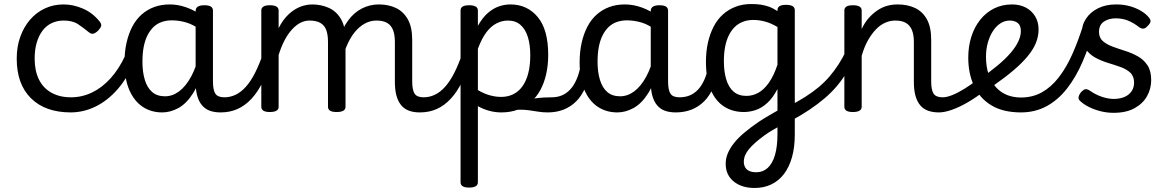

<svg xmlns="http://www.w3.org/2000/svg" viewBox="-20 -541 5832 953"><path d="M332 17Q205 17 134 -53Q63 -123 63 -250Q63 -309 80.5 -358Q98 -407 129 -443Q160 -479 202.5 -499Q245 -519 296 -519Q342 -519 390 -499Q438 -479 474 -435Q485 -421 482 -411.5Q479 -402 468 -390Q455 -377 444 -374Q433 -371 421 -381Q393 -404 366.5 -421.5Q340 -439 296 -439Q263 -439 236 -426Q209 -413 190.5 -388Q172 -363 162 -328.5Q152 -294 152 -250Q152 -190 173 -147Q194 -104 235 -81Q276 -58 332 -58Q346 -58 353.5 -46.5Q361 -35 361 -20.5Q361 -6 354 5.5Q347 17 332 17Z M330 17Q321 17 316.5 5.5Q312 -6 312 -20.5Q312 -35 317 -46.5Q322 -58 332 -58Q387 -58 437 -82Q487 -106 529 -152.5Q571 -199 602 -266Q607 -276 619.5 -273Q632 -270 642 -260.5Q652 -251 648 -241Q615 -157 565 -99.5Q515 -42 455 -12.5Q395 17 330 17Z M785 17Q730 17 688 -11Q646 -39 622 -94Q598 -149 598 -232Q598 -284 608 -328.5Q618 -373 636.5 -408.5Q655 -444 682.5 -468.5Q710 -493 745 -506Q780 -519 823 -519Q864 -519 906 -504Q948 -489 983 -462V-386Q943 -418 906 -429Q869 -440 833 -440Q806 -440 783 -432Q760 -424 742.5 -407.5Q725 -391 712.5 -366.5Q700 -342 693.5 -309.5Q687 -277 687 -235Q687 -183 699 -144Q711 -105 735.5 -84Q760 -63 799 -63Q836 -63 869 -87.5Q902 -112 928.5 -160.5Q955 -209 972 -282L989 -217Q971 -130 938.5 -78.5Q906 -27 866 -5Q826 17 785 17ZM1075 17Q1044 17 1021 8.5Q998 0 982.5 -18.5Q967 -37 959 -65.5Q951 -94 951 -135V-487Q951 -501 962 -508Q973 -515 994 -515Q1016 -515 1026.5 -508.5Q1037 -502 1037 -488V-138Q1037 -94 1049 -76Q1061 -58 1094 -58Q1104 -58 1109 -46.5Q1114 -35 1112.5 -20.5Q1111 -6 1102 5.5Q1093 17 1075 17Z M1075 17Q1061 17 1054.5 5.5Q1048 -6 1049.5 -20.5Q1051 -35 1062 -46.5Q1073 -58 1094 -58Q1123 -58 1150 -71Q1177 -84 1201 -111Q1225 -138 1246 -179.5Q1267 -221 1286 -276Q1291 -291 1303 -290.5Q1315 -290 1324.5 -280.5Q1334 -271 1331 -259Q1311 -189 1285.5 -137Q1260 -85 1228.5 -51Q1197 -17 1159 0Q1121 17 1075 17Z M2064 17Q2033 17 2010 8.5Q1987 0 1971.5 -18.5Q1956 -37 1948 -65.5Q1940 -94 1940 -135V-334Q1940 -368 1931 -391.5Q1922 -415 1902 -427Q1882 -439 1848 -439Q1819 -439 1791.5 -424.5Q1764 -410 1740 -380.5Q1716 -351 1698 -306Q1680 -261 1670 -201L1642 -200Q1642 -278 1659.5 -337.5Q1677 -397 1707 -438Q1737 -479 1776.5 -499Q1816 -519 1860 -519Q1908 -519 1945 -501.5Q1982 -484 2004 -445.5Q2026 -407 2026 -343V-138Q2026 -94 2038 -76Q2050 -58 2083 -58Q2097 -58 2103.5 -46.5Q2110 -35 2108.5 -20.5Q2107 -6 2096 5.5Q2085 17 2064 17ZM1319 15Q1298 15 1287.5 8.5Q1277 2 1277 -11V-489Q1277 -502 1287.5 -508.5Q1298 -515 1319 -515Q1341 -515 1352 -508.5Q1363 -502 1363 -489V-401Q1380 -435 1400.5 -457.5Q1421 -480 1443 -493.5Q1465 -507 1487 -513Q1509 -519 1528 -519Q1575 -519 1613 -501.5Q1651 -484 1673 -445.5Q1695 -407 1695 -343V-11Q1695 2 1684 8.5Q1673 15 1651 15Q1629 15 1618.5 8.5Q1608 2 1608 -11V-334Q1608 -368 1599.5 -391.5Q1591 -415 1570.5 -427Q1550 -439 1516 -439Q1494 -439 1472.5 -428.5Q1451 -418 1430.5 -396Q1410 -374 1393 -342Q1376 -310 1363 -268V-11Q1363 2 1352 8.5Q1341 15 1319 15Z M2064 17Q2050 17 2043.5 5.5Q2037 -6 2038.5 -20.5Q2040 -35 2051 -46.5Q2062 -58 2083 -58Q2112 -58 2139 -71Q2166 -84 2190 -111Q2214 -138 2235 -179.5Q2256 -221 2275 -276Q2280 -291 2292 -290.5Q2304 -290 2313.5 -280.5Q2323 -271 2320 -259Q2300 -189 2274.5 -137Q2249 -85 2217.5 -51Q2186 -17 2148 0Q2110 17 2064 17Z M2699 17Q2676 17 2653 13.5Q2630 10 2606.5 6.5Q2583 3 2558.5 3.5Q2534 4 2508 12L2532 -30Q2564 -39 2590.5 -44.5Q2617 -50 2639 -53Q2661 -56 2680.5 -57Q2700 -58 2717 -58Q2726 -58 2728 -46.5Q2730 -35 2726.5 -20.5Q2723 -6 2715.5 5.5Q2708 17 2699 17ZM2309 390Q2287 390 2276.5 383.5Q2266 377 2266 364V-489Q2266 -502 2276.5 -508.5Q2287 -515 2309 -515Q2330 -515 2341 -508.5Q2352 -502 2352 -489V-413Q2376 -455 2402.5 -477.5Q2429 -500 2457 -509.5Q2485 -519 2513 -519Q2597 -519 2649 -456.5Q2701 -394 2701 -269Q2701 -217 2691 -173Q2681 -129 2662 -94Q2643 -59 2614.5 -34.5Q2586 -10 2549.5 3.5Q2513 17 2468 17Q2438 17 2408.5 9Q2379 1 2352 -14V364Q2352 377 2341 383.5Q2330 390 2309 390ZM2352 -94Q2382 -76 2411 -68Q2440 -60 2467 -60Q2494 -60 2516.5 -68.5Q2539 -77 2556.5 -93.5Q2574 -110 2586.5 -135Q2599 -160 2605.5 -193Q2612 -226 2612 -267Q2612 -319 2600 -357.5Q2588 -396 2563.5 -417.5Q2539 -439 2501 -439Q2472 -439 2444.5 -425Q2417 -411 2394 -380.5Q2371 -350 2352 -299Z M2699 17Q2685 17 2678.5 5.5Q2672 -6 2673.5 -20.5Q2675 -35 2686 -46.5Q2697 -58 2718 -58Q2745 -58 2767.5 -67Q2790 -76 2808.5 -95Q2827 -114 2840.5 -144Q2854 -174 2862 -215Q2865 -230 2878 -233.5Q2891 -237 2903 -232Q2915 -227 2913 -212Q2905 -153 2886.5 -109.5Q2868 -66 2840.5 -38.5Q2813 -11 2777.5 3Q2742 17 2699 17Z M3044 17Q2989 17 2947 -11Q2905 -39 2881 -94Q2857 -149 2857 -232Q2857 -284 2867 -328.5Q2877 -373 2895.5 -408.5Q2914 -444 2941.5 -468.5Q2969 -493 3004 -506Q3039 -519 3082 -519Q3123 -519 3165 -504Q3207 -489 3242 -462V-386Q3202 -418 3165 -429Q3128 -440 3092 -440Q3065 -440 3042 -432Q3019 -424 3001.5 -407.5Q2984 -391 2971.5 -366.5Q2959 -342 2952.5 -309.5Q2946 -277 2946 -235Q2946 -183 2958 -144Q2970 -105 2994.5 -84Q3019 -63 3058 -63Q3095 -63 3128 -87.5Q3161 -112 3187.5 -160.5Q3214 -209 3231 -282L3248 -217Q3230 -130 3197.5 -78.5Q3165 -27 3125 -5Q3085 17 3044 17ZM3334 17Q3303 17 3280 8.5Q3257 0 3241.5 -18.5Q3226 -37 3218 -65.5Q3210 -94 3210 -135V-487Q3210 -501 3221 -508Q3232 -515 3253 -515Q3275 -515 3285.5 -508.5Q3296 -502 3296 -488V-138Q3296 -94 3308 -76Q3320 -58 3353 -58Q3363 -58 3368 -46.5Q3373 -35 3371.5 -20.5Q3370 -6 3361 5.5Q3352 17 3334 17Z M3334 17Q3320 17 3313.5 5.5Q3307 -6 3308.5 -20.5Q3310 -35 3321 -46.5Q3332 -58 3353 -58Q3380 -58 3402.5 -67Q3425 -76 3443.5 -95Q3462 -114 3475.5 -144Q3489 -174 3497 -215Q3500 -230 3513 -233.5Q3526 -237 3538 -232Q3550 -227 3548 -212Q3540 -153 3521.5 -109.5Q3503 -66 3475.5 -38.5Q3448 -11 3412.5 3Q3377 17 3334 17Z M3726 392Q3661 392 3621.5 359.5Q3582 327 3582 272Q3582 245 3592.5 220Q3603 195 3623 169.5Q3643 144 3674.5 117.5Q3706 91 3747 63Q3763 53 3778 43.5Q3793 34 3808.5 25.5Q3824 17 3839 8V-99Q3816 -55 3788.5 -30Q3761 -5 3731.5 5Q3702 15 3672 15Q3616 15 3573.5 -12.5Q3531 -40 3507.5 -95.5Q3484 -151 3484 -234Q3484 -286 3494 -330Q3504 -374 3522.5 -409.5Q3541 -445 3568.5 -469.5Q3596 -494 3631 -507.5Q3666 -521 3708 -521Q3735 -521 3755.5 -518Q3776 -515 3796 -508Q3816 -501 3839 -486V-491Q3839 -504 3849.5 -510.5Q3860 -517 3882 -517Q3903 -517 3914 -510.5Q3925 -504 3925 -491V127Q3925 190 3911 239.5Q3897 289 3871 323Q3845 357 3808 374.5Q3771 392 3726 392ZM3734 314Q3767 314 3790.5 292.5Q3814 271 3826.5 229Q3839 187 3839 123V91Q3826 98 3815 104.5Q3804 111 3794 117.5Q3784 124 3773 132Q3747 151 3728 168Q3709 185 3696.5 200.5Q3684 216 3678 231Q3672 246 3672 262Q3672 278 3679 290Q3686 302 3700 308Q3714 314 3734 314ZM3685 -65Q3716 -65 3744 -80.5Q3772 -96 3796.5 -130.5Q3821 -165 3839 -220V-407Q3807 -426 3777.5 -434Q3748 -442 3719 -442Q3692 -442 3669 -433.5Q3646 -425 3628.5 -408.5Q3611 -392 3598.5 -367.5Q3586 -343 3579.5 -310.5Q3573 -278 3573 -237Q3573 -185 3585 -146Q3597 -107 3621.5 -86Q3646 -65 3685 -65Z M3907 58Q3899 63 3891.5 55.5Q3884 48 3880 34.5Q3876 21 3878 8Q3880 -5 3890 -11Q3937 -35 3975 -59Q4013 -83 4043 -108Q4073 -133 4097 -161Q4121 -189 4141.5 -220.5Q4162 -252 4180 -290Q4190 -307 4203 -306Q4216 -305 4224 -294.5Q4232 -284 4226 -270Q4207 -224 4184.5 -185.5Q4162 -147 4134.5 -114.5Q4107 -82 4073 -53Q4039 -24 3998 3.5Q3957 31 3907 58Z M4640 17Q4610 17 4586.5 8.5Q4563 0 4547.5 -18.5Q4532 -37 4524 -65.5Q4516 -94 4516 -135V-334Q4516 -368 4506.5 -391.5Q4497 -415 4477 -427Q4457 -439 4423 -439Q4399 -439 4374.5 -428.5Q4350 -418 4328.5 -396Q4307 -374 4288.5 -341.5Q4270 -309 4257 -264V-11Q4257 2 4246 8.5Q4235 15 4213 15Q4192 15 4181.5 8.5Q4171 2 4171 -11V-489Q4171 -502 4181.5 -508.5Q4192 -515 4213 -515Q4235 -515 4246 -508.5Q4257 -502 4257 -489V-397Q4272 -429 4292 -451.5Q4312 -474 4335 -489.5Q4358 -505 4383 -512Q4408 -519 4435 -519Q4484 -519 4521.5 -501.5Q4559 -484 4580.5 -445.5Q4602 -407 4602 -343V-138Q4602 -94 4614 -76Q4626 -58 4659 -58Q4673 -58 4680 -46.5Q4687 -35 4685.5 -20.5Q4684 -6 4673 5.5Q4662 17 4640 17Z M4640 17Q4626 17 4619.5 5.5Q4613 -6 4614.5 -20.5Q4616 -35 4627 -46.5Q4638 -58 4659 -58Q4679 -58 4706.5 -69Q4734 -80 4766.5 -100Q4799 -120 4834 -147Q4847 -158 4858.5 -154.5Q4870 -151 4876.5 -140Q4883 -129 4882.5 -115.5Q4882 -102 4870 -92Q4826 -58 4784 -33.5Q4742 -9 4705 4Q4668 17 4640 17Z M4839 -146Q4892 -183 4931 -215.5Q4970 -248 4995.5 -277.5Q5021 -307 5034 -334.5Q5047 -362 5047 -387Q5047 -415 5031.5 -427Q5016 -439 4992 -439Q4967 -439 4945.5 -425Q4924 -411 4908 -386Q4892 -361 4883 -328.5Q4874 -296 4874 -260Q4874 -210 4887 -172Q4900 -134 4923.5 -108Q4947 -82 4978.5 -69.5Q5010 -57 5048 -57Q5063 -57 5070 -45.5Q5077 -34 5077 -19.5Q5077 -5 5070 6Q5063 17 5048 17Q4959 17 4901 -18Q4843 -53 4814.5 -114.5Q4786 -176 4786 -255Q4786 -310 4801 -358Q4816 -406 4845 -442.5Q4874 -479 4914 -499Q4954 -519 5004 -519Q5042 -519 5071.5 -503.5Q5101 -488 5118 -460Q5135 -432 5135 -395Q5135 -361 5122 -328.5Q5109 -296 5081 -262Q5053 -228 5010 -191.5Q4967 -155 4908 -114Z M5047 17Q5038 17 5033 6Q5028 -5 5028 -19.5Q5028 -34 5033 -45.5Q5038 -57 5047 -57Q5105 -57 5151 -82.5Q5197 -108 5234.5 -156Q5272 -204 5302 -271Q5332 -338 5358 -421Q5362 -433 5376.5 -434Q5391 -435 5403.5 -428.5Q5416 -422 5412 -409Q5388 -315 5354.5 -237Q5321 -159 5276.5 -102Q5232 -45 5175 -14Q5118 17 5047 17Z M5507 19Q5474 19 5442.5 11Q5411 3 5385 -10Q5359 -23 5341 -40Q5332 -48 5333.5 -59Q5335 -70 5347 -85Q5358 -96 5366.5 -98Q5375 -100 5388 -92Q5416 -72 5448 -61Q5480 -50 5508 -50Q5537 -50 5559.5 -59Q5582 -68 5595.5 -86.5Q5609 -105 5609 -131Q5609 -163 5590 -180.5Q5571 -198 5541.5 -208.5Q5512 -219 5479 -229Q5446 -239 5416.5 -255Q5387 -271 5368 -299Q5349 -327 5349 -374Q5349 -416 5370.5 -448.5Q5392 -481 5430.5 -500Q5469 -519 5519 -519Q5558 -519 5589 -510Q5620 -501 5643.5 -487Q5667 -473 5681 -456Q5692 -444 5690.5 -434Q5689 -424 5677 -413Q5666 -400 5655.5 -399Q5645 -398 5633 -407Q5606 -428 5578.5 -439Q5551 -450 5518 -450Q5483 -450 5459 -433.5Q5435 -417 5435 -383Q5435 -354 5453.5 -337.5Q5472 -321 5501.5 -310Q5531 -299 5564.5 -288.5Q5598 -278 5627.5 -261.5Q5657 -245 5675.5 -217Q5694 -189 5694 -143Q5694 -101 5673.5 -64Q5653 -27 5611.5 -4Q5570 19 5507 19Z"/></svg>

Font: Playwrite IT Moderna
Style: Regular
Weight: 400
Designer: Veronika Burian, José Scaglione
Foundry: TypeTogether
Version: Version 1.002